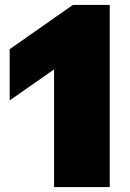

<svg xmlns="http://www.w3.org/2000/svg" viewBox="-20 -763 532 783"><path d="M277.5 -743H427.5V0H200.5V-480L19.5 -353.5V-562.5Z"/></svg>

Font: Encode Sans Semi Expanded Black
Style: Regular
Weight: 900
Width: 6
Designer: Multiple Designers
Foundry: Impallari Type
Version: Version 2.000